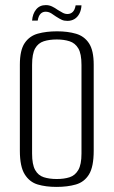

<svg xmlns="http://www.w3.org/2000/svg" viewBox="-20 -722 447 754"><path d="M202 12Q160 12 128 2.5Q96 -7 77 -37.5Q58 -68 58 -130V-468Q58 -525 77 -553Q96 -581 129 -590Q162 -599 204 -599Q246 -599 278.5 -589.5Q311 -580 329.5 -552Q348 -524 348 -468V-130Q348 -67 329.5 -37Q311 -7 278 2.5Q245 12 202 12ZM203 -19Q232 -19 253.5 -26Q275 -33 287.5 -54.5Q300 -76 300 -119V-467Q300 -511 287.5 -532Q275 -553 253 -560Q231 -567 203 -567Q174 -567 152 -560Q130 -553 118 -532Q106 -511 106 -467V-119Q106 -76 118 -54.5Q130 -33 152 -26Q174 -19 203 -19ZM245 -640Q232 -640 223 -644Q214 -648 200 -657Q192 -663 181.5 -669.5Q171 -676 159 -676Q147 -676 139 -667.5Q131 -659 128 -641H106Q108 -668 122 -685Q136 -702 160 -702Q173 -702 184.5 -696.5Q196 -691 207 -683Q217 -677 226 -672Q235 -667 245 -667Q257 -667 265.5 -675Q274 -683 277 -701H300Q299 -682 291.5 -668Q284 -654 272 -647Q260 -640 245 -640Z"/></svg>

Font: Alumni Sans Light
Style: Regular
Weight: 300
Version: Version 1.018